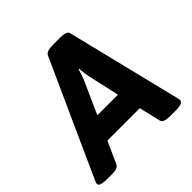

<svg xmlns="http://www.w3.org/2000/svg" viewBox="-219 -857 1014 1014"><g transform="rotate(-45 288.0 -350.0)"><path d="M371 -702Q421 -702 426 -681L584 -38Q587 -29 587 -21Q587 2 533 2H489Q440 2 435 -19L406 -141H164L109 -19Q99 2 61 2H21Q-37 2 -37 -18Q-37 -26 -31 -38L260 -681Q269 -702 319 -702ZM327 -515H323Q311 -474 301 -451L221 -273H375L335 -451Q329 -477 327 -515Z"/></g></svg>

Font: Asap
Style: Bold Italic
Weight: 700
Italic angle: -6°
Designer: Pablo Cosgaya
Foundry: Pablo Cosgaya
Version: Version 1.007;PS 001.007;hotconv 1.0.70;makeotf.lib2.5.58329